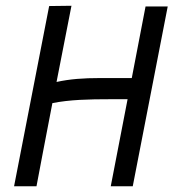

<svg xmlns="http://www.w3.org/2000/svg" viewBox="-20 -653 608 673"><path d="M230.5 -632.8 152.3 -631.8 29.3 0H107.9C125 -88.4 130.9 -124 163.6 -291.5C223.6 -303.7 293 -305.2 364.3 -305.2H427.2L368.2 0H445.3L567.9 -630.4H490.2C475.1 -551.3 467.8 -513.2 441.9 -379.4H330.6C272 -379.4 225.1 -376 178.2 -365.7Z"/></svg>

Font: Fantasque Sans Mono
Style: RegItalic
Weight: 400
Italic angle: -11°
Monospace: yes
Designer: Jany Belluz
Version: Version 1.6.3